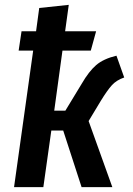

<svg xmlns="http://www.w3.org/2000/svg" viewBox="-20 -773 548 793"><path d="M346 -273 444 0H317L241 -234H192L159 0H38L117 -564H57L69 -644H129L142 -740L264 -753L249 -644H377L355 -564H238L204 -316H250L318 -428Q347 -478 377 -504Q407 -530 461 -543L493 -453Q461 -442 442 -421Q423 -400 396 -356Z"/></svg>

Font: Fira Sans Condensed Medium
Style: Italic
Weight: 500
Width: 3
Italic angle: -8°
Designer: bBox Type GmbH & Carrois Corporate GbR & Edenspiekermann AG
Foundry: bBox Type GmbH & Carrois Corporate GbR & Edenspiekermann AG
Version: Version 4.301